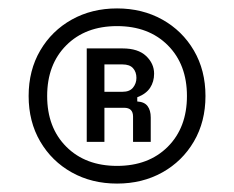

<svg xmlns="http://www.w3.org/2000/svg" viewBox="-20 -734 556 456"><path d="M258 -298Q198 -298 150.5 -324.5Q103 -351 75.5 -398Q48 -445 48 -506Q48 -567 75.5 -614Q103 -661 150.5 -687.5Q198 -714 258 -714Q318 -714 365.5 -687.5Q413 -661 440.5 -614Q468 -567 468 -506Q468 -445 440.5 -398Q413 -351 365.5 -324.5Q318 -298 258 -298ZM258 -340Q333 -340 378.5 -385.5Q424 -431 424 -506Q424 -581 378.5 -626.5Q333 -672 258 -672Q183 -672 137.5 -626.5Q92 -581 92 -506Q92 -431 137.5 -385.5Q183 -340 258 -340ZM186 -397V-619H271Q308 -619 327 -601Q346 -583 346 -559Q346 -540 336.5 -525.5Q327 -511 306 -503V-493Q323 -492 330.5 -482Q338 -472 338 -455V-397H296V-457Q296 -478 275 -478H228V-397ZM228 -516H271Q288 -516 296 -526Q304 -536 304 -549Q304 -563 296 -572Q288 -581 271 -581H228Z"/></svg>

Font: Space Grotesk
Style: Bold
Weight: 700
Designer: Florian Karsten
Foundry: Florian Karsten
Version: Version 2.000